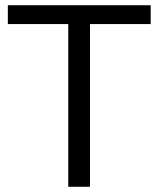

<svg xmlns="http://www.w3.org/2000/svg" viewBox="-20 -714 606 734"><path d="M241 0V-622H10V-694H556V-622H324V0Z"/></svg>

Font: Cantarell
Style: Regular
Weight: 400
Designer: Dave Crossland, Nikolaus Waxweiler, Florian Fecher, Jacques Le Bailly, Eben Sorkin, Alexei Vanyashin, Alexios Zavras, Em
Version: Version 0.303